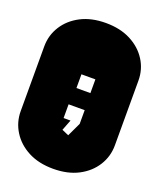

<svg xmlns="http://www.w3.org/2000/svg" viewBox="-129 -748 686 828"><g transform="rotate(20 214.0 -334.5)"><path d="M213.9 0Q147.9 0 99.6 -25.1Q51.3 -50.3 24.7 -92.8Q-2 -135.3 -2 -186V-482.9Q-2 -534.2 24.7 -576.4Q51.3 -618.7 99.6 -643.8Q147.9 -668.9 213.9 -668.9Q280.3 -668.9 328.6 -643.8Q377 -618.7 403.6 -576.4Q430.2 -534.2 430.2 -482.9V-186Q430.2 -135.3 403.6 -92.8Q377 -50.3 328.6 -25.1Q280.3 0 213.9 0ZM189.9 -361.8H253.9V-424.8H189.9ZM226.1 -158.2 255.9 -221.2V-284.2H182.1V-221.2H213.9L194.8 -171.9Z"/></g></svg>

Font: Monofett
Style: Regular
Weight: 400
Designer: Vernon Adams
Foundry: Vernon Adams
Version: Version 1.100; ttfautohint (v1.8.4.7-5d5b);gftools[0.9.28]